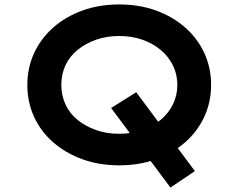

<svg xmlns="http://www.w3.org/2000/svg" viewBox="-20 -734 1072 864"><path d="M747 110 480 -248 593 -319 857 36ZM516 10Q426 10 350.5 -17.5Q275 -45 219 -94Q163 -143 133 -209Q103 -275 103 -352Q103 -429 133.5 -495Q164 -561 219.5 -610Q275 -659 350.5 -686.5Q426 -714 516 -714Q607 -714 682.5 -686.5Q758 -659 813.5 -610Q869 -561 899.5 -495Q930 -429 930 -352Q930 -275 899.5 -209Q869 -143 813.5 -94Q758 -45 682.5 -17.5Q607 10 516 10ZM516 -132Q574 -132 621.5 -149Q669 -166 704 -195.5Q739 -225 758.5 -265Q778 -305 778 -352Q778 -399 758.5 -439Q739 -479 704 -508.5Q669 -538 621.5 -555Q574 -572 516 -572Q459 -572 411.5 -555Q364 -538 328.5 -509Q293 -480 274.5 -440Q256 -400 256 -352Q256 -305 274.5 -264.5Q293 -224 328.5 -195Q364 -166 411.5 -149Q459 -132 516 -132Z"/></svg>

Font: Lexend Peta SemiBold
Style: Regular
Weight: 600
Designer: Bonnie Shaver-Troup, Thomas Jockin
Foundry: Lexend
Version: Version 1.007